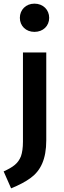

<svg xmlns="http://www.w3.org/2000/svg" viewBox="-50 -817 351 1054"><path d="M139 -797C92 -797 59 -763 59 -719C59 -675 92 -642 139 -642C187 -642 220 -675 220 -719C220 -763 187 -797 139 -797ZM204 -529H76V-39C76 -6 72 21 65 41C49 81 22 100 -30 124L11 217C55 199 91 180 118 160C173 120 204 57 204 -47Z"/></svg>

Font: Fira Sans Medium
Style: Regular
Weight: 500
Designer: Carrois Corporate & Edenspiekermann AG
Foundry: Carrois Corporate GbR & Edenspiekermann AG
Version: Version 4.203